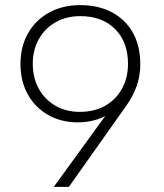

<svg xmlns="http://www.w3.org/2000/svg" viewBox="-20 -730 640 750"><path d="M190 0 413 -307 429 -305Q399 -276 361.5 -264Q324 -252 284 -252Q219 -252 168 -281Q117 -310 88.5 -361.5Q60 -413 60 -480Q60 -548 89.5 -600Q119 -652 172 -681Q225 -710 293 -710Q365 -710 418 -681.5Q471 -653 499.5 -601.5Q528 -550 528 -479Q528 -433 513.5 -393Q499 -353 474 -318L249 0ZM291 -293Q349 -293 391 -317Q433 -341 456.5 -383.5Q480 -426 480 -481Q480 -566 429.5 -616.5Q379 -667 294 -667Q239 -667 197 -643Q155 -619 131.5 -577Q108 -535 108 -481Q108 -426 131.5 -383.5Q155 -341 196.5 -317Q238 -293 291 -293Z"/></svg>

Font: SUSE ExtraLight
Style: Regular
Weight: 250
Designer: Rene Bieder
Foundry: SUSE
Version: Version 1.000